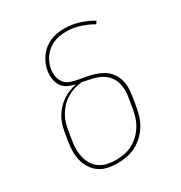

<svg xmlns="http://www.w3.org/2000/svg" viewBox="-175 -870 950 1005"><g transform="rotate(-30 300.0 -367.5)"><path d="M246 8Q217 8 189 2Q161 -4 138.5 -19.5Q116 -35 101 -58.5Q86 -82 79.5 -109Q73 -136 73.5 -165Q74 -194 79 -223L87 -272Q91 -294 97.5 -315.5Q104 -337 116 -357Q128 -377 144 -394.5Q160 -412 179.5 -425Q199 -438 220.5 -446.5Q242 -455 264 -459Q241 -464 219.5 -474Q198 -484 185.5 -503Q173 -522 169.5 -546Q166 -570 170 -594Q173 -614 181.5 -634.5Q190 -655 203 -673Q216 -691 233.5 -705Q251 -719 271 -727.5Q291 -736 312 -739.5Q333 -743 354 -743Q400 -743 443 -729.5Q486 -716 523 -694L513 -678Q477 -699 437.5 -711.5Q398 -724 355 -724Q336 -724 317.5 -721Q299 -718 281 -710.5Q263 -703 247.5 -691Q232 -679 220 -663Q208 -647 200.5 -629Q193 -611 190 -593Q187 -570 191 -547.5Q195 -525 209 -508.5Q223 -492 244.5 -485Q266 -478 288.5 -474Q311 -470 333 -466Q355 -462 376 -455.5Q397 -449 416.5 -439Q436 -429 451.5 -413.5Q467 -398 476.5 -378.5Q486 -359 490 -337Q494 -315 492 -291.5Q490 -268 486 -245L478 -197Q473 -169 464.5 -142.5Q456 -116 440 -91.5Q424 -67 402 -47Q380 -27 354.5 -14.5Q329 -2 301 3Q273 8 246 8ZM246 -11Q271 -11 296.5 -15.5Q322 -20 345.5 -32Q369 -44 389 -62.5Q409 -81 423 -103.5Q437 -126 445 -150.5Q453 -175 457 -200L465 -248Q469 -269 470.5 -289Q472 -309 469 -329Q466 -349 458 -366.5Q450 -384 437 -398Q424 -412 407 -421.5Q390 -431 371.5 -436.5Q353 -442 333.5 -446Q314 -450 295 -454Q271 -452 248.5 -445Q226 -438 205 -425.5Q184 -413 167 -395.5Q150 -378 137.5 -357Q125 -336 118 -313.5Q111 -291 108 -269L100 -220Q95 -194 94.5 -168Q94 -142 99.5 -117.5Q105 -93 117.5 -72Q130 -51 150 -37Q170 -23 195 -17Q220 -11 246 -11Z"/></g></svg>

Font: Iosevka Slab ThExObl
Style: Regular
Weight: 100
Width: 7
Italic angle: -9°
Monospace: yes
Designer: Belleve Invis
Foundry: Belleve Invis
Version: Version 11.1.1; ttfautohint (v1.8.3)